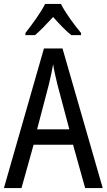

<svg xmlns="http://www.w3.org/2000/svg" viewBox="-20 -963 547 983"><path d="M292 -943H211C190 -900 146 -840 110 -794V-783H159C187 -806 219 -841 252 -876C283 -841 314 -808 345 -783H395V-794C360 -836 314 -898 292 -943ZM416 0H506L300 -715H205L0 0H90L152 -222H354ZM274 -530 335 -301H170L230 -530C238 -562 246 -600 252 -634C256 -605 267 -560 274 -530Z"/></svg>

Font: Noto Sans Georgian Condensed
Style: Regular
Weight: 400
Width: 3
Designer: Monotype Design Team, Akaki Razmadze
Foundry: Google LLC
Version: Version 2.005